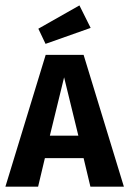

<svg xmlns="http://www.w3.org/2000/svg" viewBox="-28 -697 482 717"><path d="M139.6 -106.4 114.3 0H-7.8L142.6 -492.2H284.2L434.6 0H309.6L284.2 -106.4ZM264.6 -190.4 211.4 -408.2 158.2 -190.4ZM310.5 -592.8 142.1 -533.2 115.2 -589.8 268.6 -676.8Z"/></svg>

Font: Amiri Typewriter
Style: Bold
Weight: 700
Monospace: yes
Designer: Khaled Hosny
Version: Version 1.1